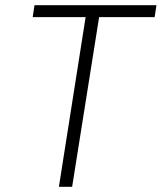

<svg xmlns="http://www.w3.org/2000/svg" viewBox="-20 -720 623 740"><path d="M583 -700H113L106 -654H310L207 0H258L362 -654H576Z"/></svg>

Font: Arthouse Owned Light
Style: Italic
Weight: 300
Italic angle: -10°
Designer: Jeremy Tribby
Foundry: Tribby Type
Version: Version 1.000;PS 001.000;hotconv 1.0.88;makeotf.lib2.5.64775